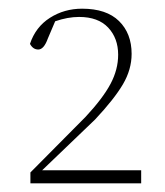

<svg xmlns="http://www.w3.org/2000/svg" viewBox="-20 -859 379 442"><path d="M50 -437V-462L177 -590Q217 -633 234.5 -666Q252 -699 252 -733Q252 -771 229 -795.5Q206 -820 162 -820Q136 -820 107 -810L90 -770Q81 -745 68 -745Q56 -745 49 -758Q62 -797 95 -818Q128 -839 169 -839Q225 -839 254 -810.5Q283 -782 283 -735Q283 -699 263 -665Q243 -631 199 -584L77 -467H305V-437Z"/></svg>

Font: Source Serif Pro ExtraLight
Style: Regular
Weight: 200
Designer: Frank Grießhammer
Foundry: Adobe Systems Incorporated
Version: Version 3.001;hotconv 1.0.111;makeotfexe 2.5.65597